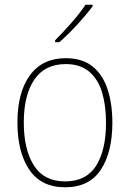

<svg xmlns="http://www.w3.org/2000/svg" viewBox="-20 -785 552 815"><path d="M457 -264Q457 -139 408 -64.5Q359 10 256 10Q155 10 104.5 -64.5Q54 -139 54 -265Q54 -393 107 -465.5Q160 -538 259 -538Q330 -538 373.5 -502.5Q417 -467 437 -405Q457 -343 457 -264ZM81 -265Q81 -150 124 -82.5Q167 -15 256 -15Q346 -15 388 -81.5Q430 -148 430 -264Q430 -336 413.5 -392Q397 -448 359 -480.5Q321 -513 259 -513Q171 -513 126 -447.5Q81 -382 81 -265ZM373 -758Q347 -723 307.5 -680Q268 -637 232 -606H214V-614Q248 -648 284 -689Q320 -730 343 -765H373Z"/></svg>

Font: Noto Sans Thai SemCond Thin
Style: Regular
Weight: 100
Width: 4
Designer: Monotype Design Team
Foundry: Monotype Imaging Inc.
Version: Version 2.002; ttfautohint (v1.8.4.7-5d5b)